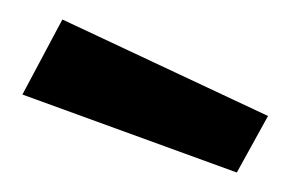

<svg xmlns="http://www.w3.org/2000/svg" viewBox="-20 -764 297 197"><path d="M223 -587 3 -667 44 -744 255 -645Z"/></svg>

Font: Cairo Play SemiBold
Style: Regular
Weight: 600
Designer: Mohamed Gaber, Accademia di Belle Arti di Urbino
Foundry: Kief Type Foundry, Accademia di Belle Arti di Urbino
Version: Version 3.130;gftools[0.9.24]